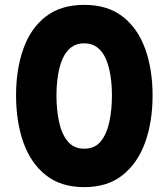

<svg xmlns="http://www.w3.org/2000/svg" viewBox="-20 -762 692 789"><path d="M326 7Q230 7 168 -42.5Q106 -92 76 -177Q46 -262 46 -370Q46 -477 76 -561.5Q106 -646 168 -694Q230 -742 326 -742Q422 -742 484 -694Q546 -646 576.5 -561.5Q607 -477 607 -370Q607 -262 576.5 -177Q546 -92 484 -42.5Q422 7 326 7ZM326 -151Q370 -151 394.5 -181.5Q419 -212 429.5 -262Q440 -312 440 -370Q440 -412 434 -451Q428 -490 415 -520Q402 -550 380 -567Q358 -584 326 -584Q294 -584 272 -567Q250 -550 237 -520Q224 -490 218 -451Q212 -412 212 -370Q212 -312 222.5 -262Q233 -212 258 -181.5Q283 -151 326 -151Z"/></svg>

Font: Parkinsans Light
Style: Bold
Weight: 700
Version: Version 1.000